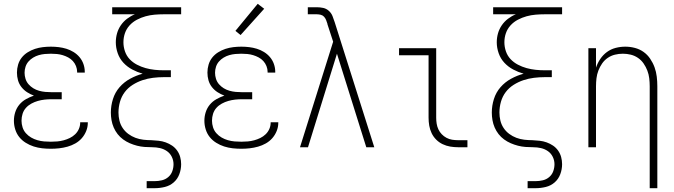

<svg xmlns="http://www.w3.org/2000/svg" viewBox="-20 -773 3540 1008"><path d="M247 8Q224 8 201.5 5.5Q179 3 157 -4Q135 -11 115 -23.5Q95 -36 81 -53.5Q67 -71 60 -93.5Q53 -116 53 -139Q53 -162 60 -184Q67 -206 81.5 -223.5Q96 -241 116.5 -252.5Q137 -264 158 -271Q139 -278 122 -289Q105 -300 92.5 -316Q80 -332 74.5 -351.5Q69 -371 69 -392Q69 -413 75 -433.5Q81 -454 94 -470.5Q107 -487 125.5 -498.5Q144 -510 164 -516.5Q184 -523 205 -525.5Q226 -528 247 -528Q268 -528 288.5 -525.5Q309 -523 328.5 -517Q348 -511 366 -500Q384 -489 397.5 -473Q411 -457 418 -437Q425 -417 425 -397Q425 -395 425 -394Q425 -393 425 -392H385Q385 -393 385 -393.5Q385 -394 385 -395Q385 -411 379 -426Q373 -441 362.5 -452.5Q352 -464 338 -471.5Q324 -479 309 -483.5Q294 -488 278.5 -489.5Q263 -491 247 -491Q231 -491 215 -489.5Q199 -488 183.5 -483.5Q168 -479 154 -470.5Q140 -462 129.5 -450Q119 -438 114 -422.5Q109 -407 109 -391Q109 -375 114 -359Q119 -343 130 -330.5Q141 -318 155 -309.5Q169 -301 185 -296.5Q201 -292 217.5 -290.5Q234 -289 250 -289H304V-252H250Q232 -252 214 -250Q196 -248 178.5 -243Q161 -238 144.5 -229Q128 -220 116 -206.5Q104 -193 98.5 -175.5Q93 -158 93 -139Q93 -122 98.5 -104.5Q104 -87 116 -73.5Q128 -60 143.5 -51Q159 -42 176.5 -37Q194 -32 211.5 -30.5Q229 -29 247 -29Q264 -29 281 -30.5Q298 -32 314.5 -36.5Q331 -41 346.5 -48.5Q362 -56 374.5 -68Q387 -80 394 -96Q401 -112 401 -129Q401 -129 401 -129.5Q401 -130 401 -131H441Q441 -130 441 -129.5Q441 -129 441 -128Q441 -106 432.5 -85Q424 -64 409.5 -47.5Q395 -31 375.5 -20Q356 -9 334.5 -3Q313 3 291 5.5Q269 8 247 8Z M750 215V178H792Q811 178 830 173.5Q849 169 863.5 156.5Q878 144 884.5 126Q891 108 891 89Q891 69 882 50.5Q873 32 856.5 20.5Q840 9 820 4.5Q800 0 779.5 0Q759 0 739 -1.5Q719 -3 699.5 -8Q680 -13 661.5 -21Q643 -29 626.5 -41Q610 -53 597.5 -69Q585 -85 577 -103.5Q569 -122 565.5 -142Q562 -162 562 -182Q562 -182 562 -182Q562 -182 562 -182Q562 -218 573 -253Q584 -288 607.5 -315Q631 -342 663 -359.5Q695 -377 729 -386Q701 -394 674.5 -408Q648 -422 628 -443.5Q608 -465 598 -493.5Q588 -522 588 -551Q588 -575 594.5 -598Q601 -621 614.5 -640.5Q628 -660 647 -674.5Q666 -689 688 -698H569V-735H931V-698H840Q816 -698 792 -696Q768 -694 744.5 -687.5Q721 -681 699 -669.5Q677 -658 660.5 -640Q644 -622 636 -599Q628 -576 628 -551Q628 -527 636 -503.5Q644 -480 660.5 -462.5Q677 -445 699 -433.5Q721 -422 744.5 -415.5Q768 -409 792 -406.5Q816 -404 840 -404H877V-368H840Q812 -368 783.5 -364.5Q755 -361 728 -352Q701 -343 676.5 -327.5Q652 -312 635 -289.5Q618 -267 610 -239Q602 -211 602 -182Q602 -161 607 -140Q612 -119 624 -101Q636 -83 653.5 -70Q671 -57 691 -49.5Q711 -42 732.5 -39.5Q754 -37 775 -37Q794 -36 813 -34Q832 -32 850 -25.5Q868 -19 883.5 -8.5Q899 2 910 17.5Q921 33 926 51.5Q931 70 931 89Q931 116 921.5 141.5Q912 167 892 184.5Q872 202 845.5 208.5Q819 215 792 215Z M1247 8Q1224 8 1201.5 5.5Q1179 3 1157 -4Q1135 -11 1115 -23.5Q1095 -36 1081 -53.5Q1067 -71 1060 -93.5Q1053 -116 1053 -139Q1053 -162 1060 -184Q1067 -206 1081.5 -223.5Q1096 -241 1116.5 -252.5Q1137 -264 1158 -271Q1139 -278 1122 -289Q1105 -300 1092.5 -316Q1080 -332 1074.5 -351.5Q1069 -371 1069 -392Q1069 -413 1075 -433.5Q1081 -454 1094 -470.5Q1107 -487 1125.5 -498.5Q1144 -510 1164 -516.5Q1184 -523 1205 -525.5Q1226 -528 1247 -528Q1268 -528 1288.5 -525.5Q1309 -523 1328.5 -517Q1348 -511 1366 -500Q1384 -489 1397.5 -473Q1411 -457 1418 -437Q1425 -417 1425 -397Q1425 -395 1425 -394Q1425 -393 1425 -392H1385Q1385 -393 1385 -393.5Q1385 -394 1385 -395Q1385 -411 1379 -426Q1373 -441 1362.5 -452.5Q1352 -464 1338 -471.5Q1324 -479 1309 -483.5Q1294 -488 1278.5 -489.5Q1263 -491 1247 -491Q1231 -491 1215 -489.5Q1199 -488 1183.5 -483.5Q1168 -479 1154 -470.5Q1140 -462 1129.5 -450Q1119 -438 1114 -422.5Q1109 -407 1109 -391Q1109 -375 1114 -359Q1119 -343 1130 -330.5Q1141 -318 1155 -309.5Q1169 -301 1185 -296.5Q1201 -292 1217.5 -290.5Q1234 -289 1250 -289H1304V-252H1250Q1232 -252 1214 -250Q1196 -248 1178.5 -243Q1161 -238 1144.5 -229Q1128 -220 1116 -206.5Q1104 -193 1098.5 -175.5Q1093 -158 1093 -139Q1093 -122 1098.5 -104.5Q1104 -87 1116 -73.5Q1128 -60 1143.5 -51Q1159 -42 1176.5 -37Q1194 -32 1211.5 -30.5Q1229 -29 1247 -29Q1264 -29 1281 -30.5Q1298 -32 1314.5 -36.5Q1331 -41 1346.5 -48.5Q1362 -56 1374.5 -68Q1387 -80 1394 -96Q1401 -112 1401 -129Q1401 -129 1401 -129.5Q1401 -130 1401 -131H1441Q1441 -130 1441 -129.5Q1441 -129 1441 -128Q1441 -106 1432.5 -85Q1424 -64 1409.5 -47.5Q1395 -31 1375.5 -20Q1356 -9 1334.5 -3Q1313 3 1291 5.5Q1269 8 1247 8ZM1243 -589 1216 -611 1333 -753 1367 -727Z M1555 0 1729 -554 1699 -646Q1699 -646 1699 -646.5Q1699 -647 1699 -647Q1699 -647 1699 -647.5Q1699 -648 1699 -648Q1696 -658 1692 -668Q1688 -678 1681 -685.5Q1674 -693 1663.5 -695.5Q1653 -698 1643 -698H1596V-735H1643Q1660 -735 1676.5 -731.5Q1693 -728 1706 -716.5Q1719 -705 1725.5 -689Q1732 -673 1737 -657L1945 0H1903L1749 -491L1597 0Z M2385 0Q2364 0 2343.5 -3.5Q2323 -7 2304 -16Q2285 -25 2270 -40Q2255 -55 2246 -74Q2237 -93 2233.5 -113.5Q2230 -134 2230 -155V-483H2075V-520H2270V-155Q2270 -139 2272.5 -123.5Q2275 -108 2281.5 -94Q2288 -80 2299 -68.5Q2310 -57 2324 -49.5Q2338 -42 2353.5 -39.5Q2369 -37 2385 -37H2434V0Z M2750 215V178H2792Q2811 178 2830 173.5Q2849 169 2863.5 156.5Q2878 144 2884.5 126Q2891 108 2891 89Q2891 69 2882 50.5Q2873 32 2856.5 20.5Q2840 9 2820 4.5Q2800 0 2779.5 0Q2759 0 2739 -1.5Q2719 -3 2699.5 -8Q2680 -13 2661.5 -21Q2643 -29 2626.5 -41Q2610 -53 2597.5 -69Q2585 -85 2577 -103.5Q2569 -122 2565.5 -142Q2562 -162 2562 -182Q2562 -182 2562 -182Q2562 -182 2562 -182Q2562 -218 2573 -253Q2584 -288 2607.5 -315Q2631 -342 2663 -359.5Q2695 -377 2729 -386Q2701 -394 2674.5 -408Q2648 -422 2628 -443.5Q2608 -465 2598 -493.5Q2588 -522 2588 -551Q2588 -575 2594.5 -598Q2601 -621 2614.5 -640.5Q2628 -660 2647 -674.5Q2666 -689 2688 -698H2569V-735H2931V-698H2840Q2816 -698 2792 -696Q2768 -694 2744.5 -687.5Q2721 -681 2699 -669.5Q2677 -658 2660.5 -640Q2644 -622 2636 -599Q2628 -576 2628 -551Q2628 -527 2636 -503.5Q2644 -480 2660.5 -462.5Q2677 -445 2699 -433.5Q2721 -422 2744.5 -415.5Q2768 -409 2792 -406.5Q2816 -404 2840 -404H2877V-368H2840Q2812 -368 2783.5 -364.5Q2755 -361 2728 -352Q2701 -343 2676.5 -327.5Q2652 -312 2635 -289.5Q2618 -267 2610 -239Q2602 -211 2602 -182Q2602 -161 2607 -140Q2612 -119 2624 -101Q2636 -83 2653.5 -70Q2671 -57 2691 -49.5Q2711 -42 2732.5 -39.5Q2754 -37 2775 -37Q2794 -36 2813 -34Q2832 -32 2850 -25.5Q2868 -19 2883.5 -8.5Q2899 2 2910 17.5Q2921 33 2926 51.5Q2931 70 2931 89Q2931 116 2921.5 141.5Q2912 167 2892 184.5Q2872 202 2845.5 208.5Q2819 215 2792 215Z M3391 215V-320Q3391 -341 3388.5 -362Q3386 -383 3378.5 -402.5Q3371 -422 3359 -439.5Q3347 -457 3329.5 -469Q3312 -481 3291.5 -486Q3271 -491 3250 -491Q3229 -491 3208.5 -486Q3188 -481 3170.5 -469Q3153 -457 3141 -439.5Q3129 -422 3121.5 -402.5Q3114 -383 3111.5 -362Q3109 -341 3109 -320V0H3069V-520H3109V-418Q3117 -442 3131.5 -463.5Q3146 -485 3166.5 -500Q3187 -515 3212 -521.5Q3237 -528 3263 -528Q3288 -528 3313 -521.5Q3338 -515 3358.5 -500.5Q3379 -486 3393.5 -464.5Q3408 -443 3416.5 -419.5Q3425 -396 3428 -370.5Q3431 -345 3431 -320V215Z"/></svg>

Font: Iosevka SS04 Extralight
Style: Regular
Weight: 200
Monospace: yes
Designer: Belleve Invis
Foundry: Belleve Invis
Version: Version 19.0.0; ttfautohint (v1.8.4)